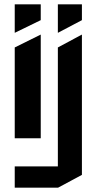

<svg xmlns="http://www.w3.org/2000/svg" viewBox="-20 -663 446 886"><path d="M48 203V105H247V-444L357 -503H358V144L248 203ZM48 -25V-444L167 -503H168V-25ZM48 -512V-643H168V-570L49 -512ZM247 -512V-643H358V-570L248 -512Z"/></svg>

Font: Foldit Thin Medium
Style: Regular
Weight: 500
Version: Version 1.003